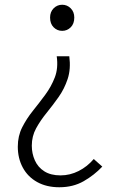

<svg xmlns="http://www.w3.org/2000/svg" viewBox="-20 -567 491 809"><path d="M230 222Q176 222 136.5 200Q97 178 76 139Q55 100 55 51Q55 6 73.5 -30.5Q92 -67 118.5 -100Q145 -133 170.5 -167.5Q196 -202 211 -241Q226 -280 219 -330H272Q279 -276 265 -234Q251 -192 226.5 -157.5Q202 -123 176 -91Q150 -59 132 -26Q114 7 114 47Q114 80 127 109Q140 138 167 155Q194 172 235 172Q275 172 311.5 153.5Q348 135 375 103L411 135Q377 171 332.5 196.5Q288 222 230 222ZM242 -437Q221 -437 206 -452Q191 -467 191 -493Q191 -517 206 -532Q221 -547 242 -547Q263 -547 278 -532Q293 -517 293 -493Q293 -467 278 -452Q263 -437 242 -437Z"/></svg>

Font: Noto Sans JP Thin Light
Style: Regular
Weight: 300
Version: Version 2.004-H2;hotconv 1.0.118;makeotfexe 2.5.65603